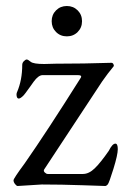

<svg xmlns="http://www.w3.org/2000/svg" viewBox="-20 -614 417 639"><path d="M238.5 -507.5Q224 -493 202.5 -493Q181 -493 166.5 -507.5Q152 -522 152 -543.5Q152 -565 166.5 -579.5Q181 -594 202.5 -594Q224 -594 238.5 -579.5Q253 -565 253 -543.5Q253 -522 238.5 -507.5ZM127 -401 165 -402Q260 -402 351 -405Q355 -405 357.5 -400.5Q360 -396 358 -393Q338 -369 320 -343L127 -50Q124 -45 129 -40Q134 -35 139 -35H256Q276 -35 295.5 -54Q315 -73 342 -112Q354 -136 364 -136Q372 -136 372 -117.5Q372 -99 357.5 -52Q343 -5 338.5 0Q334 5 330 5Q326 5 255 2.5Q184 0 119 0L39 5Q35 5 30 -1.5Q25 -8 25 -14Q25 -20 62 -70Q136 -176 248 -354Q255 -364 239 -364H122Q108 -364 92 -342Q88 -336 81 -326.5Q74 -317 71.5 -313.5Q69 -310 65 -304.5Q61 -299 58 -296Q48 -286 42.5 -286Q37 -286 35.5 -294Q34 -302 37 -308Q54 -348 54 -398Q54 -405 59.5 -410.5Q65 -416 69 -416Q73 -416 82 -408.5Q91 -401 127 -401Z"/></svg>

Font: EB Garamond
Style: Regular
Weight: 400
Version: Version 0.012